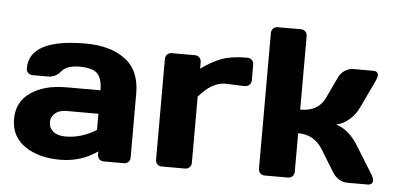

<svg xmlns="http://www.w3.org/2000/svg" viewBox="-49 -796 1847 903"><g transform="rotate(5 874.0 -345.0)"><path d="M261.2 -332H422.9Q422.9 -389.2 398.9 -411.6Q375 -434.1 315.2 -434.1Q255.4 -434.1 231.2 -404.5Q207 -375 171.9 -375H99.1Q85.9 -375 77.4 -383.5Q68.8 -392.1 68.8 -404.8Q68.8 -544.9 335 -544.9Q451.2 -544.9 521.5 -492.9Q591.8 -440.9 591.8 -332V-29.8Q591.8 -16.6 583.5 -8.3Q575.2 0 562 0H467.8Q454.6 0 446.3 -8.5Q438 -17.1 438 -29.8V-44.9Q360.8 10.3 260 10Q159.2 9.8 94.5 -35.2Q29.8 -80.1 29.8 -162.1Q29.8 -244.1 94.5 -288.1Q159.2 -332 261.2 -332ZM277.8 -101.1Q353 -101.1 422.9 -145V-221.2H272.9Q238.8 -221.2 219 -204.6Q199.2 -188 199.2 -161.6Q199.2 -135.3 219.7 -118.2Q240.2 -101.1 277.8 -101.1Z M1082 -411.1 1006.8 -414.1Q940.9 -414.1 880.9 -341.8V-29.8Q880.9 -16.6 872.3 -8.3Q863.8 0 851.1 0H741.7Q728.5 0 720.2 -8.3Q711.9 -16.6 711.9 -29.8V-504.9Q711.9 -518.1 720.5 -526.6Q729 -535.2 741.7 -535.2H851.1Q864.3 -535.2 872.6 -526.6Q880.9 -518.1 880.9 -504.9V-474.1Q930.7 -510.3 976.8 -527.6Q1022.9 -544.9 1097.7 -544.9Q1110.8 -544.9 1119.4 -536.4Q1127.9 -527.8 1127.9 -515.1V-440.9Q1127.9 -427.7 1119.4 -419.4Q1110.8 -411.1 1097.7 -411.1Z M1737.3 -21.5Q1737.3 0 1711.9 0H1619.6Q1572.8 0 1544.9 -45.9L1482.9 -147Q1442.9 -211.9 1366.7 -211.9V-29.8Q1366.7 -16.6 1358.2 -8.3Q1349.6 0 1336.9 0H1227.5Q1214.4 0 1206.1 -8.3Q1197.8 -16.6 1197.8 -29.8V-669.9Q1197.8 -683.1 1206.3 -691.7Q1214.8 -700.2 1227.5 -700.2H1336.9Q1350.1 -700.2 1358.4 -691.7Q1366.7 -683.1 1366.7 -669.9V-323.2Q1451.7 -323.2 1482.9 -389.2L1529.8 -488.8Q1539.6 -509.8 1558.6 -522.5Q1577.6 -535.2 1599.6 -535.2H1691.9Q1716.3 -535.2 1716.3 -516.1Q1716.3 -505.4 1708.5 -488.8L1645.5 -356Q1629.4 -322.8 1601.6 -298.8Q1573.7 -274.9 1541.5 -268.1Q1601.6 -250 1645.5 -180.2L1728.5 -45.9Q1736.8 -31.7 1737.3 -21.5Z"/></g></svg>

Font: Days One
Style: Regular
Weight: 400
Designer: Alexander Kalachev, Alexey Maslov, Jovanny Lemonad
Foundry: Alexander Kalachev, Alexey Maslov, Jovanny Lemonad
Version: Version 1.002